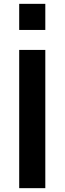

<svg xmlns="http://www.w3.org/2000/svg" viewBox="-20 -980 336 1000"><path d="M216 -824V-960H80V-824ZM216 0V-720H80V0Z"/></svg>

Font: Manrope ExtraBold
Style: Regular
Weight: 800
Designer: Mikhail Sharanda
Foundry: Mikhail Sharanda
Version: Version 4.505